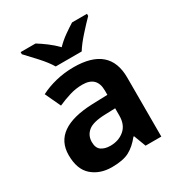

<svg xmlns="http://www.w3.org/2000/svg" viewBox="-181 -891 960 1025"><g transform="rotate(-30 298.5 -378.0)"><path d="M383 -254V-209Q383 -152 348 -122.5Q313 -93 262 -93Q228 -93 206.5 -108Q185 -123 185 -160Q185 -200 215 -225Q245 -250 322 -252ZM300 -555Q243 -555 190 -542Q137 -529 95 -507L140 -411Q178 -428 216 -439.5Q254 -451 294 -451Q383 -451 383 -363V-337L289 -334Q43 -325 43 -161Q43 -73 91 -31.5Q139 10 212 10Q280 10 318.5 -10Q357 -30 392 -74H396L424 0H521V-364Q521 -555 300 -555ZM505 -766H413Q387 -750 356 -728Q325 -706 299 -679Q273 -706 243.5 -728Q214 -750 188 -766H96V-753Q123 -725 161.5 -682.5Q200 -640 220 -606H380Q401 -640 439.5 -683Q478 -726 505 -753Z"/></g></svg>

Font: Noto Sans UI
Style: Bold
Weight: 700
Designer: Monotype Design Team
Foundry: Monotype Imaging Inc.
Version: Version 1.901